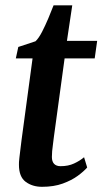

<svg xmlns="http://www.w3.org/2000/svg" viewBox="-20 -710 394 740"><path d="M187.5 -181Q185.5 -164 183.8 -151.2Q182 -138.5 181 -127.5Q180 -116.5 180 -105Q180 -87.5 188.5 -78.5Q197 -69.5 213.5 -69.5Q243 -69.5 265.2 -79.8Q287.5 -90 304 -104L316 -64.5Q303 -49.5 279.5 -32.2Q256 -15 221.8 -2.5Q187.5 10 142 10Q105 10 79 -9.2Q53 -28.5 53 -75Q53 -79.5 53.2 -85.8Q53.5 -92 54.8 -102.5Q56 -113 58 -129.2Q60 -145.5 63 -170L105.5 -485H41L50.5 -529L117 -551Q129.5 -563 142 -587.2Q154.5 -611.5 166.2 -639.2Q178 -667 186.5 -689.5H258.5L238 -552.5H354.5L345 -485H229Z"/></svg>

Font: Merriweather 24pt SemiBold
Style: Italic
Weight: 600
Italic angle: -7.8°
Version: Version 2.101